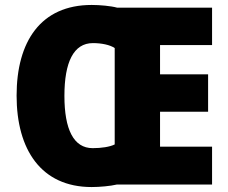

<svg xmlns="http://www.w3.org/2000/svg" viewBox="-20 -745 921 775"><path d="M350 -725C144 -725 47 -577 47 -359C47 -141 146 10 350 10C382 10 426 6 451 0H836V-153H626V-294H820V-445H626V-563H836V-714H453C428 -721 383 -725 350 -725ZM355 -571C390 -571 424 -564 443 -551V-162C423 -152 389 -147 354 -147C277 -147 240 -223 240 -358C240 -494 277 -571 355 -571Z"/></svg>

Font: Noto Sans Devanagari UI SemiCondensed Black
Style: Regular
Weight: 900
Width: 4
Designer: Jelle Bosma - Monotype Design Team
Foundry: Monotype Imaging Inc.
Version: Version 2.004